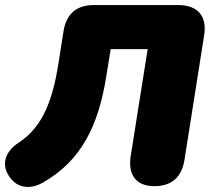

<svg xmlns="http://www.w3.org/2000/svg" viewBox="-37 -725 829 758"><path d="M572 10C640 10 680 -25 691 -92L769 -586C781 -662 743 -705 667 -705H333C265 -705 225 -670 214 -603L194 -476C171 -330 132 -224 37 -162C-12 -130 -34 -82 -3 -32C28 18 81 25 132 -4C284 -90 351 -229 382 -420L400 -531H546L479 -109C467 -33 502 10 572 10Z"/></svg>

Font: SN Pro Black
Style: Italic
Weight: 900
Italic angle: -9°
Designer: Tobias Whetton
Foundry: Supernotes
Version: Version 1.001;Glyphs 3.2 (3249)